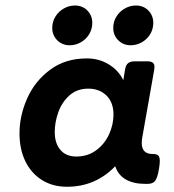

<svg xmlns="http://www.w3.org/2000/svg" viewBox="-20 -677 640 707"><path d="M568.4 -84Q568.4 -72.8 565.4 -55.2Q560.1 -22.5 551.3 -11.2Q542.5 0 524.9 0H513.2Q472.2 0 443.8 -15.9Q415.5 -31.7 404.3 -64.9Q331.5 10.7 226.6 10.7Q173.8 10.7 134.3 -14.2Q94.7 -39.1 73.2 -83.5Q51.8 -127.9 51.8 -185.5Q51.8 -251 80.1 -314.7Q108.4 -378.4 164.6 -420.2Q220.7 -461.9 299.8 -461.9Q344.2 -461.9 380.1 -440.2Q416 -418.5 434.1 -381.8L440.4 -420.4Q442.9 -437 451.4 -444.1Q460 -451.2 476.6 -451.2H522.5Q536.1 -451.2 542.5 -446.3Q548.8 -441.4 548.8 -430.7Q548.8 -428.2 547.9 -420.4L503.9 -170.9Q502 -160.6 502 -150.4Q502 -109.9 542 -109.9H544.4Q557.1 -109.9 562.7 -104.5Q568.4 -99.1 568.4 -84ZM397.9 -254.9Q397.9 -299.8 372.1 -325.2Q346.2 -350.6 305.2 -350.6Q263.7 -350.6 235.8 -325.7Q208 -300.8 194.8 -263.9Q181.6 -227.1 181.6 -190.9Q181.6 -149.4 202.4 -125Q223.1 -100.6 261.2 -100.6Q302.7 -100.6 334 -123.5Q365.2 -146.5 381.6 -182.4Q397.9 -218.3 397.9 -254.9ZM319.8 -592.8Q319.8 -569.8 308.3 -551Q296.9 -532.2 277.6 -521.2Q258.3 -510.3 236.8 -510.3Q209 -510.3 190.7 -528.8Q172.4 -547.4 172.4 -574.2Q172.4 -597.2 184.1 -616Q195.8 -634.8 215.1 -645.8Q234.4 -656.7 255.9 -656.7Q283.7 -656.7 301.8 -638.2Q319.8 -619.6 319.8 -592.8ZM544.4 -592.8Q544.4 -569.8 533 -551Q521.5 -532.2 502.2 -521.2Q482.9 -510.3 461.4 -510.3Q433.6 -510.3 415.3 -528.8Q397 -547.4 397 -574.2Q397 -597.2 408.7 -616Q420.4 -634.8 439.7 -645.8Q459 -656.7 480.5 -656.7Q508.3 -656.7 526.4 -638.2Q544.4 -619.6 544.4 -592.8Z"/></svg>

Font: Courier Prime
Style: Bold Italic
Weight: 700
Italic angle: -10°
Designer: Alan Dague-Greene
Foundry: Quote-Unquote Apps
Version: Version 3.018